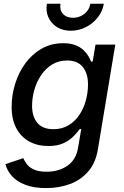

<svg xmlns="http://www.w3.org/2000/svg" viewBox="-20 -778 655 1014"><path d="M224.1 215.3Q158.7 215.3 113.8 198Q68.8 180.7 43 151.9Q17.1 123 8.8 88.9L103 57.1Q109.4 72.8 122.1 89.4Q134.8 106 159.4 117.4Q184.1 128.9 226.1 128.9Q290.5 128.9 336.2 97.2Q381.8 65.4 392.1 2.9L409.2 -97.2L400.4 -95.7Q386.7 -76.2 365.7 -55.7Q344.7 -35.2 313.2 -21Q281.7 -6.8 235.4 -6.8Q178.2 -6.8 134.5 -30.8Q90.8 -54.7 66.2 -100.8Q41.5 -147 41.5 -213.9Q41.5 -275.9 60.1 -335.7Q78.6 -395.5 114 -443.8Q149.4 -492.2 200 -521Q250.5 -549.8 314 -549.8Q351.6 -549.8 377.4 -539.8Q403.3 -529.8 419.9 -514.4Q436.5 -499 446.3 -482.4Q456.1 -465.8 461.4 -452.1L469.7 -453.6L484.4 -542.5H588.9L497.1 9.8Q485.4 82 446.3 127.2Q407.2 172.4 349.9 193.8Q292.5 215.3 224.1 215.3ZM261.7 -95.7Q308.1 -95.7 342.5 -116.7Q377 -137.7 399.7 -172.1Q422.4 -206.5 433.6 -248.3Q444.8 -290 444.8 -332Q444.8 -390.1 417.2 -424.3Q389.6 -458.5 334.5 -458.5Q290 -458.5 255.6 -437.5Q221.2 -416.5 197.5 -381.6Q173.8 -346.7 161.6 -304.2Q149.4 -261.7 149.4 -219.2Q149.4 -162.1 177.5 -128.9Q205.6 -95.7 261.7 -95.7ZM354 -615.7Q311.5 -615.7 280.8 -635Q250 -654.3 235.6 -686.5Q221.2 -718.8 227.5 -758.3H299.3Q293.9 -725.6 312.5 -704.8Q331.1 -684.1 365.7 -684.1Q388.2 -684.1 407.7 -693.6Q427.2 -703.1 440.4 -719.7Q453.6 -736.3 457 -758.3H528.3Q522 -718.8 496.6 -686.3Q471.2 -653.8 433.8 -634.8Q396.5 -615.7 354 -615.7Z"/></svg>

Font: Inter 16pt Medium
Style: Italic
Weight: 500
Italic angle: -9.3988°
Version: Version 4.001;git-66647c0bb